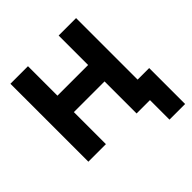

<svg xmlns="http://www.w3.org/2000/svg" viewBox="-212 -809 1133 1133"><g transform="rotate(-45 354.0 -243.0)"><path d="M48 -650.5H194.5V-404.5H450.5V-650.5H596V-137H692.5V163H562V0H450.5V-267.5H194.5V0H48Z"/></g></svg>

Font: Overused Grotesk
Style: Bold
Weight: 710
Version: Version 0.004